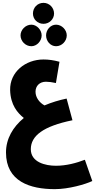

<svg xmlns="http://www.w3.org/2000/svg" viewBox="-20 -1055 697 1346"><path d="M285 -888C326 -888 359 -921 359 -960C359 -1001 326 -1035 285 -1035C242 -1035 211 -1001 211 -960C211 -921 242 -888 285 -888ZM200 -731C238 -731 272 -767 272 -807C272 -845 238 -882 200 -882C158 -882 124 -845 124 -807C124 -767 158 -731 200 -731ZM373 -731C414 -731 448 -767 448 -807C448 -845 414 -882 373 -882C333 -882 303 -845 303 -807C303 -767 333 -731 373 -731ZM364 271C461 271 579 237 627 214L575 65C515 88 445 107 372 107C299 107 196 83 196 -9C196 -103 283 -170 488 -212L447 -364C394 -353 341 -337 292 -316C257 -335 229 -371 229 -412C229 -452 257 -482 302 -482C322 -482 344 -479 372 -473L397 -622C356 -633 321 -638 285 -638C158 -638 48 -550 51 -423C54 -319 103 -263 147 -228C71 -165 22 -83 22 14C22 218 192 271 364 271Z"/></svg>

Font: Noto Sans Arabic UI Cn Bk
Style: Regular
Weight: 900
Width: 3
Designer: Monotype Design Team, Nadine Chahine and Nizar Qandah
Foundry: Monotype Imaging Inc.
Version: Version 2.010